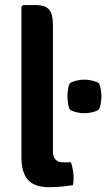

<svg xmlns="http://www.w3.org/2000/svg" viewBox="-20 -756 432 780"><path d="M268.5 -96.5Q273 -82.5 276 -66Q279 -49.5 279 -33Q279 -26 278.5 -18.2Q278 -10.5 276 -3.5Q256 -0.5 230 2Q204 4.5 179 4.5Q120.5 4.5 93.8 -25.2Q67 -55 67 -117V-729L74 -735.5H124.5Q164 -735.5 179.5 -717.2Q195 -699 195 -655V-142Q195 -120 205 -108.2Q215 -96.5 236.5 -96.5ZM254 -364.5Q254 -375 256 -391Q258 -407 263 -417.5Q274 -424.5 290.2 -428.5Q306.5 -432.5 323 -432.5Q338.5 -432.5 355.2 -428.5Q372 -424.5 382.5 -417.5Q387.5 -407 389.8 -391Q392 -375 392 -364.5Q392 -355 389.8 -338.8Q387.5 -322.5 382.5 -311.5Q372 -304 355.2 -300Q338.5 -296 323 -296Q306.5 -296 290.2 -300Q274 -304 263 -311.5Q258 -322.5 256 -338.8Q254 -355 254 -364.5Z"/></svg>

Font: Signika Light SemiBold
Style: Regular
Weight: 600
Version: Version 2.003;gftools[0.9.32]